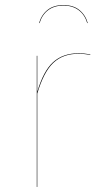

<svg xmlns="http://www.w3.org/2000/svg" viewBox="-20 -737 401 757"><path d="M336 -522V-520Q314 -525 290 -525Q228 -525 190 -489Q152 -453 127 -368V0H125V-517H127V-375Q151 -457 189.5 -492Q228 -527 290 -527Q314 -527 336 -522ZM326 -646H324Q314 -679 290 -697Q266 -715 230 -715Q194 -715 170 -697Q146 -679 136 -646H134Q143 -678 167 -697.5Q191 -717 230 -717Q269 -717 293 -697.5Q317 -678 326 -646Z"/></svg>

Font: FiraGO Two
Style: Regular
Weight: 100
Designer: bBox Type
Foundry: bBox Type GmbH
Version: Version 1.001